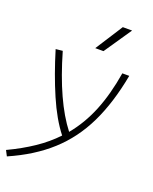

<svg xmlns="http://www.w3.org/2000/svg" viewBox="-203 -893 971 1222"><g transform="rotate(20 283.0 -282.5)"><path d="M-1 230.5 -20 193.8Q74.2 149.4 149.9 98.4Q225.6 47.4 284.2 -14.6Q217.3 -99.6 160.9 -230.2Q104.5 -360.8 57.1 -517.6L103.5 -522.5Q193.4 -211.4 317.9 -51.8Q391.6 -140.6 438 -254.6Q484.4 -368.7 508.8 -517.6H555.7Q519.5 -323.7 450.9 -182.4Q382.3 -41 271.7 59.3Q161.1 159.7 -1 230.5ZM292 -609.4 411.1 -794.9H474.1L347.7 -609.4Z"/></g></svg>

Font: Cascadia Mono PL ExtraLight
Style: Italic
Weight: 200
Italic angle: -10°
Monospace: yes
Designer: Aaron Bell
Foundry: Saja Typeworks
Version: Version 2404.023; ttfautohint (v1.8.4)